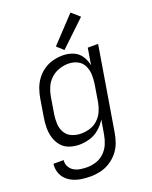

<svg xmlns="http://www.w3.org/2000/svg" viewBox="-176 -862 928 1169"><g transform="rotate(-20 288.0 -277.0)"><path d="M204 213Q236 213 268.5 205.5Q301 198 330.5 179.5Q360 161 382 134Q404 107 415.5 75.5Q427 44 432 12L522 -530H455L437 -422Q431 -455 412.5 -483.5Q394 -512 362 -525Q330 -538 294 -538Q263 -538 231.5 -530Q200 -522 172 -503Q144 -484 124 -457Q104 -430 93 -399Q82 -368 77 -337L59 -227Q53 -194 52.5 -160Q52 -126 61 -94.5Q70 -63 90 -38.5Q110 -14 141 -3Q172 8 206 8Q239 8 273.5 -2Q308 -12 336 -36Q364 -60 383 -91L367 2Q362 32 350 60.5Q338 89 315 111.5Q292 134 262.5 143.5Q233 153 204 153Q181 153 159 149.5Q137 146 118.5 135Q100 124 90 104.5Q80 85 83 63H17Q13 91 21.5 118Q30 145 49 164Q68 183 93.5 194Q119 205 147 209Q175 213 204 213ZM240 -52Q209 -52 181 -63.5Q153 -75 138 -100Q123 -125 121 -156Q119 -187 124 -218L142 -328Q147 -357 159.5 -386Q172 -415 196 -437Q220 -459 250 -469Q280 -479 309 -479Q341 -479 368 -465.5Q395 -452 408 -425Q421 -398 422 -367.5Q423 -337 418 -305L400 -195Q395 -167 383 -139.5Q371 -112 348 -90.5Q325 -69 296.5 -60.5Q268 -52 240 -52ZM317 -565 481 -721 429 -767 275 -603Z"/></g></svg>

Font: Iosevka Sparkle Light
Style: Italic
Weight: 300
Italic angle: -9°
Designer: Belleve Invis
Foundry: Belleve Invis
Version: Version 4.5.0; ttfautohint (v1.8.3)